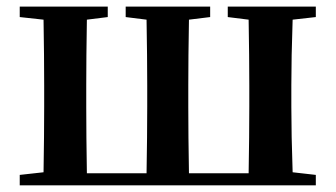

<svg xmlns="http://www.w3.org/2000/svg" viewBox="-20 -555 1005 575"><path d="M925.8 -503.9 856.4 -496.1Q852.5 -382.8 852.5 -299.8V-235.4Q852.5 -152.3 856.4 -39.1L925.8 -31.2V0H39.1V-31.2L110.4 -39.1Q112.3 -152.3 112.3 -235.4V-299.8Q112.3 -382.8 110.4 -496.1L39.1 -503.9V-535.2H302.7V-503.9L240.2 -496.1Q238.3 -382.8 238.3 -299.8V-235.4Q238.3 -149.4 240.2 -36.1H418.9Q420.9 -149.4 420.9 -235.4V-299.8Q420.9 -382.8 418.9 -496.1L356.4 -503.9V-535.2H609.4V-503.9L545.9 -496.1Q543.9 -382.8 543.9 -299.8V-235.4Q543.9 -149.4 545.9 -36.1H724.6Q726.6 -149.4 726.6 -235.4V-299.8Q726.6 -382.8 724.6 -496.1L662.1 -503.9V-535.2H925.8Z"/></svg>

Font: GenYoMin TW TTF Bold
Style: Regular
Weight: 700
Version: Version 1.300